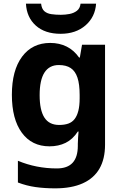

<svg xmlns="http://www.w3.org/2000/svg" viewBox="-20 -791 673 1051"><path d="M255 -556Q305 -556 345 -536Q385 -516 413 -476H417L429 -546H555V1Q555 79 524.5 132Q494 185 433 212.5Q372 240 282 240Q224 240 174.5 233Q125 226 78 208V89Q128 110 181.5 120.5Q235 131 291 131Q349 131 377.5 100Q406 69 406 7V-4Q406 -21 407.5 -39Q409 -57 410 -71H406Q378 -28 339 -9Q300 10 251 10Q154 10 99.5 -64.5Q45 -139 45 -272Q45 -406 101 -481Q157 -556 255 -556ZM302 -435Q250 -435 223.5 -394Q197 -353 197 -270Q197 -188 223 -147.5Q249 -107 304 -107Q333 -107 354 -114.5Q375 -122 388.5 -139.5Q402 -157 409 -185Q416 -213 416 -253V-271Q416 -330 404 -366Q392 -402 367 -418.5Q342 -435 302 -435ZM506 -771Q501 -698 448 -652Q395 -606 312 -606Q226 -606 176 -651Q126 -696 122 -771H205Q208 -743 222.5 -730Q237 -717 261 -713.5Q285 -710 313 -710Q337 -710 360.5 -714.5Q384 -719 401 -732Q418 -745 421 -771Z"/></svg>

Font: Noto Sans Canadian Aboriginal
Style: Regular
Weight: 400
Designer: Monotype Design Team, Typotheque's Kevin King
Foundry: Monotype Imaging Inc.
Version: Version 2.002